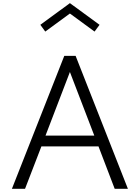

<svg xmlns="http://www.w3.org/2000/svg" viewBox="-20 -1172 868 1192"><path d="M54 0 379 -825H449.5L774 0H692L591.5 -263H237L135.5 0ZM262.5 -330H565.5L414 -725ZM261 -976 230.5 -1018 414 -1152.5 598 -1018 567 -976 414 -1088Z"/></svg>

Font: Spartan Thin
Style: Regular
Weight: 400
Version: Version 1.004